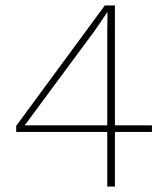

<svg xmlns="http://www.w3.org/2000/svg" viewBox="-20 -680 601 700"><path d="M534 -199H399V0H371V-199H39V-221L362 -660H399V-223H534ZM70 -223H371V-565L372 -634H370Q351 -605 323 -565Z"/></svg>

Font: Work Sans ExtraLight
Style: Regular
Weight: 280
Designer: Wei Huang
Foundry: Wei Huang
Version: Version 1.500